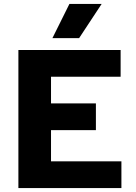

<svg xmlns="http://www.w3.org/2000/svg" viewBox="-20 -951 690 971"><path d="M73 0V-698H590V-563H238V-428H465V-293H238V-135H594V0ZM245 -758 331 -931H494L380 -758Z"/></svg>

Font: Azeret Mono Thin
Style: Regular
Weight: 100
Designer: Martin Vácha
Foundry: Displaay
Version: Version 1.002